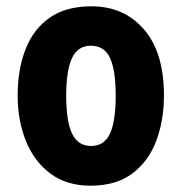

<svg xmlns="http://www.w3.org/2000/svg" viewBox="-20 -579 577 609"><path d="M500 -276Q500 -197 475.5 -132Q451 -67 399.5 -28.5Q348 10 267 10Q192 10 140.5 -28Q89 -66 62.5 -131Q36 -196 36 -276Q36 -360 61.5 -424Q87 -488 138.5 -523.5Q190 -559 270 -559Q373 -559 436.5 -486Q500 -413 500 -276ZM190 -275Q190 -195 208.5 -155.5Q227 -116 269 -116Q311 -116 329 -155.5Q347 -195 347 -276Q347 -356 329 -395Q311 -434 268 -434Q227 -434 208.5 -395Q190 -356 190 -275Z"/></svg>

Font: Noto Sans Sinhala Condensed ExtraBold
Style: Regular
Weight: 800
Width: 3
Designer: Jelle Bosma - Monotype Design Team
Foundry: Monotype Imaging Inc.
Version: Version 2.006; ttfautohint (v1.8.4.7-5d5b)